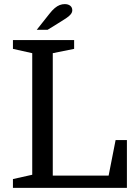

<svg xmlns="http://www.w3.org/2000/svg" viewBox="-20 -915 669 935"><path d="M237 -656V-60H509L543 -233H598V0H43V-43L137 -64V-656L43 -677V-720H341V-677ZM159 -770 220 -847Q234 -865 246.5 -875.5Q259 -886 271 -890.5Q283 -895 295 -895Q312 -895 322 -887Q332 -879 332 -865Q332 -855 324.5 -845.5Q317 -836 301 -825.5Q285 -815 259 -799L212 -770Z"/></svg>

Font: Domine
Style: Regular
Weight: 400
Designer: Pablo Impallari, Rodrigo Fuenzalida, Brenda Gallo
Foundry: Pablo Impallari, Rodrigo Fuenzalida, Brenda Gallo
Version: Version 2.000